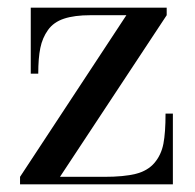

<svg xmlns="http://www.w3.org/2000/svg" viewBox="-20 -480 507 500"><path d="M215.8 -440.4Q173.8 -440.4 146.7 -431.4Q119.6 -422.4 105 -401.9Q90.3 -381.3 85 -355Q79.6 -328.6 79.6 -288.1H60.1V-460H414.1V-440.4L136.2 -19.5H251Q302.7 -19.5 333.7 -27.3Q364.7 -35.2 382.3 -55.9Q399.9 -76.7 405.5 -105.5Q411.1 -134.3 411.1 -184.1H430.2V0H32.2V-19.5L309.1 -440.4Z"/></svg>

Font: Bodoni* 11pt
Style: Regular
Weight: 400
Version: Version 2.3